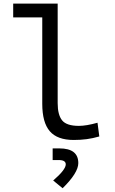

<svg xmlns="http://www.w3.org/2000/svg" viewBox="-20 -752 626 1045"><path d="M381.3 9.8Q292 9.8 251 -37.8Q210 -85.4 210 -187V-657.2H51.8V-732.4H293.9V-190.4Q293.9 -127 318.1 -96.9Q342.3 -66.9 409.2 -66.9Q449.7 -66.9 510.7 -84L520.5 -9.3Q484.9 1 451.9 5.4Q418.9 9.8 381.3 9.8ZM320.8 272.5 269.5 230.5Q337.9 171.4 337.9 142.6Q337.9 119.1 299.8 119.1H266.6V55.7H303.2Q406.2 55.7 406.2 135.7Q406.2 188.5 320.8 272.5Z"/></svg>

Font: CaskaydiaMono NF SemiLight
Style: Regular
Weight: 350
Designer: Aaron Bell
Foundry: Saja Typeworks
Version: Version 2111.001; ttfautohint (v1.8.4);Nerd Fonts 3.1.1